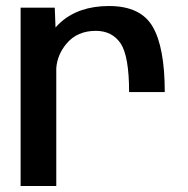

<svg xmlns="http://www.w3.org/2000/svg" viewBox="-20 -618 626 638"><path d="M409 -312H527.5C527.5 -411 514 -483.5 487.5 -529C461 -575 412.5 -598 342 -598C275 -598 221.5 -579.5 181 -543.5C175 -538 169.5 -532.5 164.5 -526.5L162 -592.5H48.5V0H167V-392C169.5 -422 181 -449.5 201.5 -473.5C225 -501.5 257.5 -515.5 298.5 -515.5C334.5 -515.5 362 -501.5 381 -473.5C399.5 -445.5 409 -391.5 409 -312Z"/></svg>

Font: Anybody Medium
Style: Regular
Weight: 500
Designer: Tyler Finck
Foundry: Etcetera Type Company
Version: Version 1.110